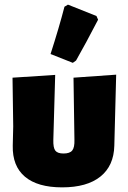

<svg xmlns="http://www.w3.org/2000/svg" viewBox="-20 -797 552 828"><path d="M258 -768 273 -777 396 -728 403 -712Q349 -608 308 -536L294 -526L198 -564Q235 -679 258 -768ZM248 11Q142 11 87.5 -35Q33 -81 35 -169L37 -252L34 -462L218 -474L210 -194Q209 -160 218.5 -147.5Q228 -135 254 -135Q281 -135 291.5 -148Q302 -161 301 -194L297 -462L481 -475L473 -169Q471 -82 413 -35.5Q355 11 248 11Z"/></svg>

Font: Alegreya Sans SC Black
Style: Regular
Weight: 900
Designer: Juan Pablo del Peral
Foundry: Huerta Tipografica
Version: Version 2.007